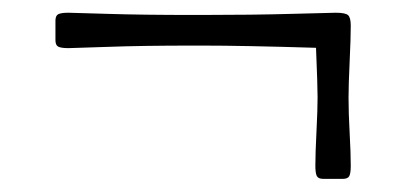

<svg xmlns="http://www.w3.org/2000/svg" viewBox="-20 -354 622 294"><path d="M277.8 -284.2Q196.3 -284.2 143.8 -282.2Q91.3 -280.3 85 -280.3Q73.7 -280.3 69.3 -282.5Q64.9 -284.7 64.9 -292.5V-322.3Q64.9 -330.1 69.3 -332.3Q73.7 -334.5 85 -334.5Q91.3 -334.5 143.8 -332.8Q196.3 -331.1 277.8 -331.1H288.6Q367.7 -331.1 427.7 -332.8Q487.8 -334.5 494.1 -334.5Q509.3 -334.5 513.2 -330.6Q517.1 -326.7 517.1 -314.9Q517.1 -295.9 515.4 -259.8Q513.7 -223.6 513.7 -204.6Q513.7 -181.2 515.4 -150.4Q517.1 -119.6 517.1 -100.1Q517.1 -88.9 514.9 -84.5Q512.7 -80.1 504.9 -80.1H475.1Q467.3 -80.1 465.1 -84.5Q462.9 -88.9 462.9 -100.1Q462.9 -119.1 464.6 -152.6Q466.3 -186 466.3 -205.1Q466.3 -223.6 463.9 -280.8Q353 -284.2 288.6 -284.2Z"/></svg>

Font: Cooper*
Style: Regular
Weight: 400
Designer: Owen Earl
Foundry: indestructible type*
Version: Version 0.001